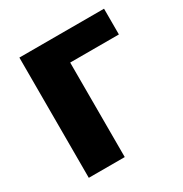

<svg xmlns="http://www.w3.org/2000/svg" viewBox="-128 -618 684 717"><g transform="rotate(-30 214.0 -259.0)"><path d="M417.5 -407.5H207.5V0H52.5V-518.5H417.5Z"/></g></svg>

Font: Lato
Style: Regular
Weight: 900
Designer: Lukasz Dziedzic with Adam Twardoch and Botio Nikoltchev
Foundry: tyPoland Lukasz Dziedzic
Version: Version 2.010; 2014-09-01; http://www.latofonts.com/; ttfaut